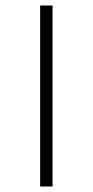

<svg xmlns="http://www.w3.org/2000/svg" viewBox="-20 -678 337 698"><path d="M126 0V-658H171V0Z"/></svg>

Font: Ysabeau SC ExtraLight
Style: Regular
Weight: 250
Designer: Christian Thalmann (Catharsis Fonts)
Version: Version 2.001;gftools[0.9.30]; featfreeze: smcp